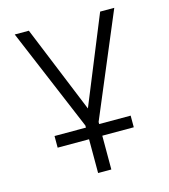

<svg xmlns="http://www.w3.org/2000/svg" viewBox="-111 -606 807 917"><g transform="rotate(-15 293.0 -147.0)"><path d="M105 57.6H260.3V224.6H325.7V57.6H481.4V0H325.7V-10.3L539.1 -517.6H469.2L293 -85.9L116.7 -517.6H46.9L260.3 -10.3V0H105Z"/></g></svg>

Font: Cascadia Mono NF Light
Style: Regular
Weight: 300
Monospace: yes
Designer: Aaron Bell
Foundry: Saja Typeworks
Version: Version 2404.023